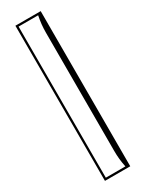

<svg xmlns="http://www.w3.org/2000/svg" viewBox="-239 -793 748 986"><g transform="rotate(-30 135.0 -300.0)"><path d="M60 160H210V-760H60ZM178 50C178 85 181 114 188 148H72V-748H188C181.2 -714 178 -684.7 178 -650Z"/></g></svg>

Font: Sortefax
Style: Medium
Weight: 500
Designer: gluk
Foundry: gluk
Version: Version 0.261